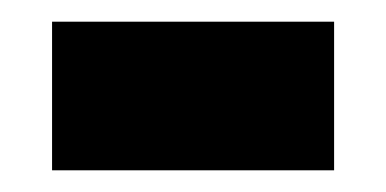

<svg xmlns="http://www.w3.org/2000/svg" viewBox="-20 -357 356 177"><path d="M28 -200H288V-337H28Z"/></svg>

Font: Noto Sans Thai UI Cond ExtBd
Style: Regular
Weight: 800
Width: 3
Designer: Monotype Design Team
Foundry: Monotype Imaging Inc.
Version: Version 2.000